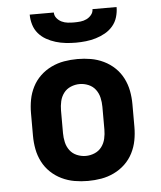

<svg xmlns="http://www.w3.org/2000/svg" viewBox="-53 -786 706 841"><g transform="rotate(-5 300.0 -366.0)"><path d="M300 8Q270 8 241 3Q212 -2 185 -15Q158 -28 136.5 -48.5Q115 -69 101.5 -95.5Q88 -122 82.5 -151Q77 -180 77 -210V-310Q77 -340 82.5 -369Q88 -398 101.5 -424.5Q115 -451 136.5 -471.5Q158 -492 185 -505Q212 -518 241 -523Q270 -528 300 -528Q330 -528 359 -523Q388 -518 415 -505Q442 -492 463.5 -471.5Q485 -451 498.5 -424.5Q512 -398 517.5 -369Q523 -340 523 -310V-210Q523 -180 517.5 -151Q512 -122 498.5 -95.5Q485 -69 463.5 -48.5Q442 -28 415 -15Q388 -2 359 3Q330 8 300 8ZM300 -102Q320 -102 339 -110Q358 -118 370 -134Q382 -150 386.5 -170Q391 -190 391 -210V-310Q391 -330 386.5 -350Q382 -370 370 -386Q358 -402 339 -410Q320 -418 300 -418Q280 -418 261 -410Q242 -402 230 -386Q218 -370 213.5 -350Q209 -330 209 -310V-210Q209 -190 213.5 -170Q218 -150 230 -134Q242 -118 261 -110Q280 -102 300 -102ZM300 -600Q278 -600 255.5 -602.5Q233 -605 211.5 -611.5Q190 -618 170.5 -629Q151 -640 136.5 -657Q122 -674 115.5 -696Q109 -718 109 -740H215Q215 -726 224 -715Q233 -704 245.5 -698Q258 -692 272 -690.5Q286 -689 300 -689Q314 -689 328 -690.5Q342 -692 354.5 -698Q367 -704 376 -715Q385 -726 385 -740H491Q491 -718 484.5 -696Q478 -674 463.5 -657Q449 -640 429.5 -629Q410 -618 388.5 -611.5Q367 -605 344.5 -602.5Q322 -600 300 -600Z"/></g></svg>

Font: Iosevka HT Extrabold Extended
Style: Regular
Weight: 800
Width: 7
Monospace: yes
Designer: Belleve Invis
Foundry: Belleve Invis
Version: Version 32.3.0; ttfautohint (v1.8.4)